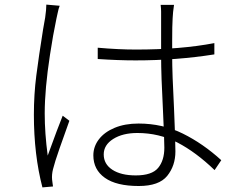

<svg xmlns="http://www.w3.org/2000/svg" viewBox="-20 -784 1040 833"><path d="M570 -569Q764 -569 910 -597V-548Q745 -522 568 -522Q493 -522 404 -528V-577Q494 -569 570 -569ZM729 -705Q727 -674 727 -607V-542Q727 -465 735 -313Q741 -177 741 -127Q741 -65 705.5 -21Q670 23 582 23Q485 23 435 -12.5Q385 -48 385 -110Q385 -148 409 -179.5Q433 -211 477.5 -229.5Q522 -248 581 -248Q685 -248 773 -204.5Q861 -161 940 -89L911 -46Q830 -124 750 -165.5Q670 -207 576 -207Q512 -207 471 -181Q430 -155 430 -114Q430 -72 467.5 -47.5Q505 -23 569 -23Q639 -23 666 -55.5Q693 -88 693 -143Q693 -180 687 -306Q679 -456 679 -541V-633V-704V-734Q679 -745 677 -763H735Q730 -730 729 -705ZM225 -704Q210 -633 197 -547Q174 -398 174 -292Q174 -206 187 -109Q232 -233 252 -282L281 -260Q260 -202 238.5 -140.5Q217 -79 210 -50Q204 -26 206 -5L208 11L210 25L164 29Q127 -113 127 -286Q127 -374 137.5 -456Q148 -538 167 -657L176 -708Q181 -743 181 -764L239 -759Q234 -747 230.5 -729Q227 -711 225 -704Z"/></svg>

Font: Merged Yaku Han JP Light
Style: Regular
Weight: 300
Designer: Ryoko NISHIZUKA 西塚涼子 (kana, bopomofo & ideographs); Paul D. Hunt (Latin, Greek & Cyrillic); Sandoll Communications 산돌커뮤니
Foundry: Adobe
Version: Version 2.004